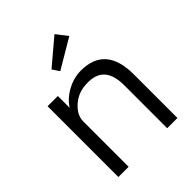

<svg xmlns="http://www.w3.org/2000/svg" viewBox="-215 -887 1007 1007"><g transform="rotate(-45 288.5 -383.5)"><path d="M71 0V-525H147V-437Q173 -479 223 -506.5Q273 -534 327 -534Q509 -534 509 -323V0H433V-318Q433 -395 400.5 -430.5Q368 -466 304 -464Q239 -464 193 -424Q147 -384 147 -337V0H109ZM222 -647 364 -767 412 -705 248 -608Z"/></g></svg>

Font: Easer Grotesk Light
Style: Regular
Weight: 300
Designer: Boardeaser, Bonnie Shaver-Troup, Thomas Jockin
Foundry: Lexend
Version: Version 1.008;Glyphs 3.1.2 (3151)